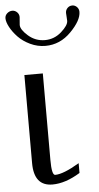

<svg xmlns="http://www.w3.org/2000/svg" viewBox="-76 -827 444 861"><g transform="rotate(-5 146.5 -396.0)"><path d="M147.9 -622Q112.4 -622 79.7 -637.5Q47 -653.1 25.7 -675.5Q4.4 -697.9 -8 -721.1Q-20.4 -744.3 -20.4 -760.9Q-20.4 -773.9 -10.1 -783Q0.2 -792 13 -792Q25 -792 34.3 -783Q43.5 -773.9 43.5 -760.9Q43.5 -756.6 42.1 -743.5Q40.7 -730.5 40.7 -725.4Q40.7 -704.5 73 -676.2Q105.3 -648 147.9 -648Q189.8 -648 222.1 -676.6Q254.4 -705.2 254.4 -725.4Q254.4 -730.5 253.4 -743.5Q252.3 -756.6 252.3 -760.9Q252.3 -773.9 261.2 -783Q270 -792 282.8 -792Q294.9 -792 303.8 -783Q312.7 -773.9 312.7 -760.9Q312.7 -722.5 263.3 -672.3Q213.9 -622 147.9 -622ZM125 -500V-110.4Q125 -42 140.6 -42Q177.7 -42 250 -85Q250 -85 250 -41Q183.6 0 125 0Q42 0 42 -103.5V-500Z"/></g></svg>

Font: okolaks
Style: Regular
Weight: 500
Version: Version 000.6.0